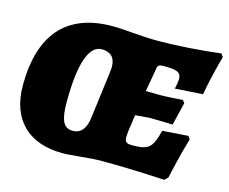

<svg xmlns="http://www.w3.org/2000/svg" viewBox="-95 -791 1113 934"><g transform="rotate(15 461.0 -324.5)"><path d="M571 -175 583 -260 656 -266C700 -266 771 -263 771 -263L799 -378L788 -392C788 -392 710 -386 681 -386L603 -387L623 -500C625 -522 631 -527 657 -527C726 -527 744 -518 744 -484C744 -467 736 -435 736 -435L876 -444C892 -538 922 -643 922 -643L911 -659C819 -647 684 -638 598 -638C509 -638 429 -650 366 -650C133 -650 18 -513 18 -259C18 -85 120 10 289 10C341 10 415 -3 487 -3C640 -3 801 7 801 7L818 -9C841 -118 870 -215 870 -215L860 -230L730 -221C708 -131 689 -115 609 -115C579 -115 569 -120 569 -147C569 -154 570 -163 571 -175ZM309 -108C263 -108 245 -144 245 -235C245 -428 279 -528 344 -528C389 -528 413 -504 413 -458C413 -452 413 -446 412 -439L381 -196C374 -137 350 -108 309 -108Z"/></g></svg>

Font: Alegreya SC Black
Style: Italic
Weight: 900
Italic angle: -7°
Designer: Juan Pablo del Peral
Foundry: Huerta Tipografica
Version: Version 2.007;PS 002.007;hotconv 1.0.88;makeotf.lib2.5.64775